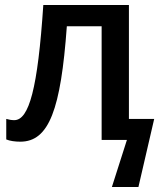

<svg xmlns="http://www.w3.org/2000/svg" viewBox="-20 -559 641 767"><path d="M495 -84V-539H153C131 -206 96 -79 37 -79C26 -79 15 -81 5 -84V-2C19 4 40 7 61 7C176 7 223 -122 247 -454H386V0H487L427 188H533L596 -84Z"/></svg>

Font: Noto Sans Thai Medium
Style: Regular
Weight: 500
Designer: Monotype Design Team
Foundry: Monotype Imaging Inc.
Version: Version 1.901